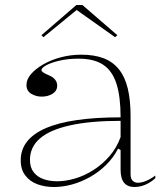

<svg xmlns="http://www.w3.org/2000/svg" viewBox="-20 -734 669 769"><path d="M305 -515Q358 -515 395.5 -500.5Q433 -486 457 -455.5Q481 -425 492 -378.5Q503 -332 503 -269V-36Q503 -18 511.5 -10Q520 -2 532 -2Q548 -2 566.5 -10Q585 -18 602 -31V-20Q590 -9 576 -1Q562 7 547.5 11Q533 15 519 15Q491 15 477 -2Q463 -19 463 -54Q463 -84 463 -97.5Q463 -111 463 -118Q463 -125 463 -133L453 -139Q434 -102 405 -73.5Q376 -45 340.5 -25Q305 -5 268 5Q231 15 196 15Q160 15 130 4Q100 -7 81.5 -31Q63 -55 63 -92Q63 -177 163 -220.5Q263 -264 463 -264Q463 -347 446.5 -398.5Q430 -450 393.5 -474.5Q357 -499 295 -499Q252 -499 218 -491Q184 -483 165 -472.5Q146 -462 146 -453Q146 -449 153 -444Q160 -439 179 -431Q209 -417 209 -391Q209 -370 190.5 -358.5Q172 -347 147 -347Q124 -347 105 -358.5Q86 -370 86 -394Q86 -416 104 -437Q122 -458 153 -476Q184 -494 223.5 -504.5Q263 -515 305 -515ZM463 -250Q342 -250 261 -232Q180 -214 140 -179.5Q100 -145 100 -94Q100 -63 115 -44Q130 -25 154.5 -16.5Q179 -8 209 -8Q243 -8 280.5 -19Q318 -30 353.5 -52.5Q389 -75 418 -108Q447 -141 463 -185ZM154 -585 146 -593 286 -714H310L450 -593L441 -585L287 -694Z"/></svg>

Font: Kalnia Thin ExtraLight
Style: Regular
Weight: 250
Version: Version 1.105